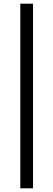

<svg xmlns="http://www.w3.org/2000/svg" viewBox="-20 -770 289 1040"><path d="M90 250V-750H159V250Z"/></svg>

Font: Assistant SemiBold
Style: Regular
Weight: 600
Designer: Hebrew By Ben Nathan, Latin by Paul Hunt
Version: Version 3.000